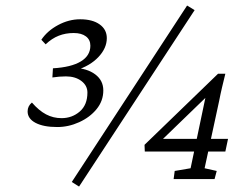

<svg xmlns="http://www.w3.org/2000/svg" viewBox="-20 -649 906 696"><path d="M187.5 -188.5Q137.7 -188.5 108.9 -203.6Q80.1 -218.8 80.1 -245.1Q80.1 -264.6 95.7 -277.3Q121.1 -248 147 -234.4Q172.9 -220.7 203.1 -220.7Q241.2 -220.7 269 -244.6Q296.9 -268.6 296.9 -313.5Q296.9 -338.9 274.9 -355.5Q252.9 -372.1 218.8 -372.1Q207 -372.1 194.8 -371.1Q182.6 -370.1 169.9 -368.2L171.9 -401.4Q238.3 -405.3 272.9 -426.3Q307.6 -447.3 307.6 -483.4Q307.6 -504.9 291.5 -517.1Q275.4 -529.3 247.1 -529.3Q217.8 -529.3 192.9 -519.5Q168 -509.8 145.5 -488.3L129.9 -504.9Q151.4 -537.1 190.4 -558.1Q229.5 -579.1 270.5 -579.1Q315.4 -579.1 341.3 -560.5Q367.2 -542 367.2 -510.7Q367.2 -474.6 336.9 -442.4Q306.6 -410.2 255.9 -394.5L247.1 -403.3Q295.9 -401.4 325.2 -379.4Q354.5 -357.4 354.5 -321.3Q354.5 -283.2 330.1 -253.4Q305.7 -223.6 267.1 -206.1Q228.5 -188.5 187.5 -188.5ZM240.2 10.7 658.2 -628.9 685.5 -612.3 266.6 27.3ZM721.7 -39.1 765.6 -29.3 757.8 0H609.4L613.3 -29.3L670.9 -39.1L728.5 -313.5L734.4 -303.7L555.7 -130.9L563.5 -145.5H806.6L796.9 -99.6H504.9L503.9 -124L770.5 -381.8H796.9Q791 -358.4 785.2 -333.5Q779.3 -308.6 774.4 -283.2Z"/></svg>

Font: Crimson Pro ExtraLight
Style: Italic
Weight: 250
Italic angle: -12°
Designer: Jacques Le Bailly
Foundry: Baron von Fonthausen
Version: Version 1.003